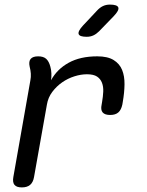

<svg xmlns="http://www.w3.org/2000/svg" viewBox="-20 -805 640 835"><path d="M75 10Q52 10 43 -1Q34 -12 38 -35L112 -455Q115 -470 114 -485Q113 -500 109 -515Q104 -538 113.5 -549Q123 -560 146 -560Q169 -560 181 -549Q193 -538 199 -515Q203 -501 203.5 -485.5Q204 -470 202 -456Q228 -504 278.5 -532Q329 -560 403 -560Q448 -560 474 -544Q500 -528 511 -501Q522 -474 521.5 -438Q521 -402 514 -362L512 -350Q507 -327 494.5 -316Q482 -305 459 -305Q436 -305 426.5 -316Q417 -327 422 -350L424 -362Q428 -385 429 -406.5Q430 -428 423.5 -445Q417 -462 402 -472Q387 -482 358 -482Q332 -482 303.5 -473Q275 -464 250.5 -447Q226 -430 207.5 -405.5Q189 -381 184 -350L128 -35Q124 -12 111 -1Q98 10 75 10ZM357 -645Q326 -645 322 -657Q318 -669 341 -694L402 -759Q414 -772 427.5 -778.5Q441 -785 458 -785Q490 -785 494.5 -772.5Q499 -760 474 -734L411 -669Q399 -657 386 -651Q373 -645 357 -645Z"/></svg>

Font: Maple Mono Normal NL
Style: Italic
Weight: 400
Italic angle: -10°
Monospace: yes
Designer: subframe7536
Version: Version 7.000